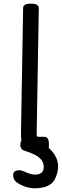

<svg xmlns="http://www.w3.org/2000/svg" viewBox="-20 -804 336 1046"><path d="M93.3 -31.2Q98.1 -50.3 125.5 -51.3Q187 -53.7 248.5 4.4Q323.7 74.2 280.8 168.9Q258.3 218.3 178.2 221.7Q126.5 224.1 77.6 193.8Q48.3 175.8 52.2 143.6Q54.2 126 82.5 123Q94.2 122.1 127 136.7Q160.6 151.9 188 145.5Q218.3 138.2 218.3 106.4Q219.2 64.5 169.4 39.1Q146 26.9 117.7 18.6Q82.5 9.3 93.3 -31.2ZM246.6 -16.1Q246.6 26.9 223.1 26.9H185.5Q94.2 26.9 94.2 -70.8L106 -760.7Q106 -784.2 148.4 -784.2Q191.4 -784.2 191.4 -760.7L179.7 -70.8Q179.7 -58.6 188.5 -58.6H223.1Q246.6 -58.6 246.6 -16.1Z"/></svg>

Font: Comic Relief LRS
Style: Regular
Weight: 400
Designer: Jeff Davis
Foundry: Loudifier
Version: Version 1.0